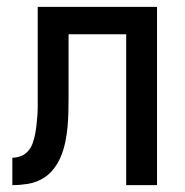

<svg xmlns="http://www.w3.org/2000/svg" viewBox="-20 -540 540 560"><path d="M16 0V-80Q29 -80 41.5 -85Q54 -90 62.5 -100Q71 -110 75.5 -123Q80 -136 82.5 -149Q85 -162 86.5 -175.5Q88 -189 89 -202.5Q90 -216 90 -229Q90 -242 90 -256V-520H438V0H348V-440H180V-258Q180 -236 179.5 -214Q179 -192 177 -170Q175 -148 170.5 -126Q166 -104 157.5 -83.5Q149 -63 135 -45.5Q121 -28 101.5 -17.5Q82 -7 60 -3.5Q38 0 16 0Z"/></svg>

Font: Iosevka Term Curly Medium
Style: Regular
Weight: 500
Designer: Belleve Invis
Foundry: Belleve Invis
Version: Version 32.3.0